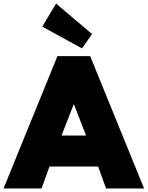

<svg xmlns="http://www.w3.org/2000/svg" viewBox="-51 -1068 836 1088"><path d="M-30.9 0 274.5 -750H460L765.5 0H550L505 -124.5H229.5L184.5 0ZM188.6 -917.3 266.8 -1047.7 470.5 -875 413.6 -793.6ZM367.3 -478.2 297.7 -300H436.8Z"/></svg>

Font: Spartan MB Black
Style: Regular
Weight: 900
Designer: Matt Bailey, Mirko Velimirovic
Foundry: Matt Bailey
Version: Version 1.005